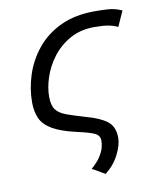

<svg xmlns="http://www.w3.org/2000/svg" viewBox="-82 -597 723 854"><g transform="rotate(-10 280.0 -170.5)"><path d="M326 190 269 157Q280 148 295 131.5Q310 115 321.5 91.5Q333 68 333 40Q333 16 308 5.5Q283 -5 237 -15Q165 -31 126.5 -53Q88 -75 73.5 -106Q59 -137 59 -180Q59 -242 79 -303.5Q99 -365 141 -417Q183 -469 248.5 -500Q314 -531 405 -531Q435 -531 465 -529Q495 -527 526 -513L495 -444Q477 -453 453 -457.5Q429 -462 390 -462Q327 -462 279.5 -435.5Q232 -409 200.5 -367.5Q169 -326 153.5 -279.5Q138 -233 138 -192Q138 -152 153 -132.5Q168 -113 200 -101.5Q232 -90 283 -75Q346 -58 377.5 -33.5Q409 -9 409 41Q409 74 387.5 116.5Q366 159 326 190Z"/></g></svg>

Font: Ubuntu Sans Mono
Style: Italic
Weight: 400
Italic angle: -13.5°
Monospace: yes
Designer: Dalton Maag Ltd
Foundry: Dalton Maag Ltd
Version: Version 1.006